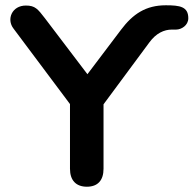

<svg xmlns="http://www.w3.org/2000/svg" viewBox="-20 -699 733 727"><path d="M309 8C350 8 372 -16 372 -60V-304L546 -539C571 -573 601 -587 631 -587H647C667 -587 693 -603 693 -630C693 -674 661 -679 608 -679C532 -679 483 -646 438 -586L311 -418L150 -630C123 -665 113 -678 78 -678C25 -678 4 -626 31 -591L245 -305V-60C245 -16 268 8 309 8Z"/></svg>

Font: SN Pro SemiBold
Style: Regular
Weight: 600
Designer: Tobias Whetton
Foundry: Supernotes
Version: Version 1.003;Glyphs 3.3 (3324)